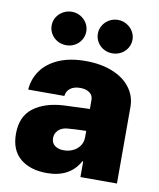

<svg xmlns="http://www.w3.org/2000/svg" viewBox="-85 -819 742 895"><g transform="rotate(10 286.0 -371.5)"><path d="M219.7 -315.4 343.8 -320.3V-363.3Q343.8 -384.8 327.1 -397Q310.5 -409.2 283.2 -409.2Q254.4 -409.2 236.8 -396.5Q219.2 -383.8 215.8 -359.4H44.9Q48.3 -409.2 76.4 -449.5Q104.5 -489.7 157.7 -513.4Q210.9 -537.1 286.1 -537.1Q358.9 -537.1 413.8 -514.9Q468.8 -492.7 498.5 -452.9Q528.3 -413.1 528.3 -362.3V0H355.5V-74.2H351.6Q306.6 8.8 197.3 8.8Q118.2 8.8 71.3 -30.5Q24.4 -69.8 24.4 -146.5Q24.4 -229 77.6 -269.5Q130.9 -310.1 219.7 -315.4ZM256.8 -109.4Q280.3 -109.4 300.5 -118.9Q320.8 -128.4 333 -146.5Q345.2 -164.6 344.7 -188.5V-216.8Q286.6 -215.3 252.9 -211.9Q228 -209 213.1 -193.8Q198.2 -178.7 198.2 -157.2Q198.2 -134.3 214.4 -121.8Q230.5 -109.4 256.8 -109.4ZM100.6 -672.9Q100.6 -694.3 111.6 -712.4Q122.6 -730.5 141.6 -741.2Q160.6 -752 183.6 -752Q205.1 -752 223.9 -741.2Q242.7 -730.5 253.7 -712.2Q264.6 -693.8 264.6 -672.9Q264.6 -651.4 253.7 -633.1Q242.7 -614.7 223.9 -604.2Q205.1 -593.8 183.6 -593.8Q160.6 -593.8 141.6 -604.2Q122.6 -614.7 111.6 -633.1Q100.6 -651.4 100.6 -672.9ZM319.3 -672.9Q319.3 -693.8 330.3 -712.2Q341.3 -730.5 360.1 -741.2Q378.9 -752 401.4 -752Q423.3 -752 442.1 -741.2Q460.9 -730.5 472.2 -712.2Q483.4 -693.8 483.4 -672.9Q483.4 -651.4 472.4 -633.1Q461.4 -614.7 442.4 -604.2Q423.3 -593.8 401.4 -593.8Q378.9 -593.8 360.1 -604.2Q341.3 -614.7 330.3 -633.1Q319.3 -651.4 319.3 -672.9Z"/></g></svg>

Font: Pretendard JP Black
Style: Regular
Weight: 900
Designer: Base glyphs from Inter by Rasmus Andersson; Hangeul glyphs from Noto Sans CJK(Source Han Sans) by Jang Soo-young and Kan
Foundry: Kil Hyung-jin
Version: Version 1.309